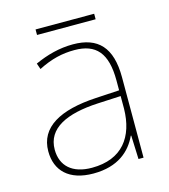

<svg xmlns="http://www.w3.org/2000/svg" viewBox="-100 -718 710 807"><g transform="rotate(-15 255.5 -314.0)"><path d="M384 -638H129V-614H384ZM264 -537C205 -537 150 -522 97 -498L106 -472C163 -501 211 -512 264 -512C357 -512 402 -463 402 -343V-300L299 -294C142 -285 48 -234 48 -129C48 -45 102 10 208 10C316 10 372 -42 400 -103H402L406 0H428V-350C428 -480 373 -537 264 -537ZM301 -270 402 -275V-220C400 -99 341 -15 208 -15C123 -15 76 -58 76 -129C76 -222 165 -263 301 -270Z"/></g></svg>

Font: Noto Sans Gujarati UI Thin
Style: Regular
Weight: 100
Designer: Jelle Bosma - Monotype Design Team, Universal Thirst
Foundry: Monotype Imaging Inc.
Version: Version 2.106